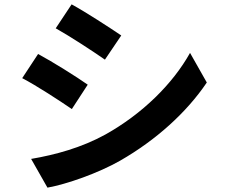

<svg xmlns="http://www.w3.org/2000/svg" viewBox="-20 -812 1040 882"><path d="M309 -792 236 -682C302 -645 406 -577 462 -538L537 -649C484 -685 375 -756 309 -792ZM123 -82 198 50C287 34 430 -16 532 -74C696 -168 837 -295 930 -433L853 -569C773 -426 634 -289 464 -194C355 -134 235 -101 123 -82ZM155 -564 82 -453C149 -418 253 -350 310 -311L383 -423C332 -459 222 -528 155 -564Z"/></svg>

Font: Noto Sans CJK SC
Style: Bold
Weight: 700
Designer: Ryoko NISHIZUKA 西塚涼子 (kana, bopomofo & ideographs); Paul D. Hunt (Latin, Greek & Cyrillic); Sandoll Communications 산돌커뮤니
Foundry: Adobe
Version: Version 2.004;hotconv 1.0.118;makeotfexe 2.5.65603